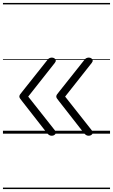

<svg xmlns="http://www.w3.org/2000/svg" viewBox="-20 -905 765 1300"><path d="M330 14Q320 14 313 9.5Q306 5 299 -3L131 -218Q120 -231 115.5 -238.5Q111 -246 111 -251Q111 -258 115.5 -265Q120 -272 131 -285L301 -499Q306 -507 314 -511Q322 -515 331 -515Q341 -515 348.5 -510Q356 -505 357.5 -497Q359 -489 351 -479L171 -251L351 -23Q363 -8 354.5 3Q346 14 330 14ZM580 14Q570 14 563 9.5Q556 5 549 -3L381 -218Q370 -231 365.5 -238.5Q361 -246 361 -251Q361 -258 365.5 -265Q370 -272 381 -285L551 -499Q556 -507 564 -511Q572 -515 581 -515Q591 -515 598.5 -510Q606 -505 607.5 -497Q609 -489 601 -479L421 -251L601 -23Q613 -8 604.5 3Q596 14 580 14ZM0 365H725V375H0ZM0 -20H725V0H0ZM0 -505H725V-500H0ZM0 -885H725V-875H0Z"/></svg>

Font: Playwrite AT Guides
Style: Regular
Weight: 400
Designer: Veronika Burian, José Scaglione
Foundry: TypeTogether
Version: Version 1.003